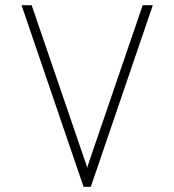

<svg xmlns="http://www.w3.org/2000/svg" viewBox="-20 -720 672 740"><path d="M302 0 63 -700H102L302 -116Q306 -105.5 309.2 -95.8Q312.5 -86 316 -74Q320 -86 323.2 -95.8Q326.5 -105.5 330 -116L530 -700H569L330 0Z"/></svg>

Font: Overpass Thin
Style: Regular
Weight: 250
Designer: Delve Withrington, Dave Bailey, Thomas Jockin
Foundry: Delve Fonts LLC
Version: Version 4.000